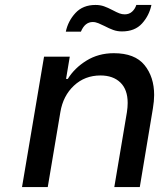

<svg xmlns="http://www.w3.org/2000/svg" viewBox="-20 -756 648 776"><path d="M158 -527H262L247 -437H254Q281 -481 329.5 -511Q378 -541 440 -541Q525 -541 564 -493Q603 -445 603 -372Q603 -348 598 -318L545 0H442L493 -303Q496 -323 496 -340Q496 -394 466.5 -422.5Q437 -451 386 -451Q323 -451 279 -410Q235 -369 224 -303L173 0H69ZM366 -736Q385 -736 400.5 -730.5Q416 -725 435 -715Q452 -706 462.5 -702Q473 -698 484 -698Q502 -698 514 -709Q526 -720 531 -736H592Q583 -693 554 -661Q525 -629 473 -629Q454 -629 437.5 -635Q421 -641 402 -651Q390 -657 378 -662Q366 -667 355 -667Q323 -667 307 -628H246Q255 -671 285 -703.5Q315 -736 366 -736Z"/></svg>

Font: Be Vietnam Medium
Style: Italic
Weight: 500
Italic angle: -9.444°
Designer: Gabriel Lam
Foundry: TypeRant
Version: Version 3.000